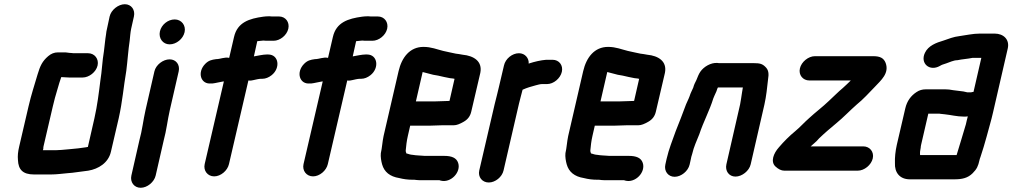

<svg xmlns="http://www.w3.org/2000/svg" viewBox="-20 -786 4793 909"><path d="M397 -534H334C329 -534 324 -534 319 -535C305 -535 294 -539 280 -538H254C237 -538 222 -532 208 -520C180 -496 170 -474 158 -434C143 -383 128 -338 115 -282L71 -93C65 -68 63 -48 65 -28C67 16 87 40 141 40H221C248 40 276 36 299 34L322 32C350 28 372 25 398 22C446 14 493 -15 505 -67L542 -226C560 -306 565 -376 578 -451C584 -498 587 -548 594 -594C596 -612 597 -631 601 -650L614 -708C621 -739 602 -766 571 -766C540 -766 506 -739 499 -708L487 -652C484 -641 483 -632 482 -623L479 -603C476 -582 475 -564 472 -543C464 -497 463 -452 455 -403C448 -347 441 -288 427 -226L396 -90C393 -90 391 -90 389 -89C365 -85 337 -82 313 -80L291 -78C280 -77 260 -75 247 -75H183L185 -81C185 -85 185 -89 186 -93L230 -282C237 -311 243 -335 251 -360L261 -394L270 -421C281 -421 296 -419 308 -419H371C402 -419 435 -445 442 -476C449 -507 428 -534 397 -534Z M711 -448 669 -265C658 -217 653 -168 640 -122L602 45C595 76 615 103 646 103C677 103 710 76 717 45L755 -121C768 -168 773 -217 784 -265L826 -448C833 -479 814 -505 783 -505C752 -505 718 -479 711 -448ZM737 -637C730 -605 751 -576 783 -576C815 -576 847 -602 854 -634C861 -666 839 -694 807 -694C775 -694 744 -669 737 -637Z M980 -391H987C999 -392 1021 -398 1035 -400C1036 -400 1039 -400 1040 -401L949 -9C942 22 963 49 994 49C1025 49 1057 22 1064 -9L1156 -405C1161 -404 1166 -404 1171 -405L1181 -407C1189 -409 1207 -413 1215 -413H1222C1237 -413 1252 -419 1266 -430C1309 -464 1300 -528 1250 -528H1242C1226 -528 1199 -522 1182 -519L1198 -591C1205 -592 1212 -592 1217 -593L1227 -594C1235 -593 1242 -593 1249 -593H1275C1306 -593 1338 -619 1345 -650C1352 -681 1332 -708 1301 -708H1275C1269 -708 1263 -708 1255 -709C1244 -709 1233 -708 1226 -707C1161 -698 1104 -681 1088 -611L1065 -512C1043 -517 1024 -506 1003 -506C982 -503 968 -500 952 -484C912 -444 930 -385 980 -391Z M1448 -391H1455C1467 -392 1489 -398 1503 -400C1504 -400 1507 -400 1508 -401L1417 -9C1410 22 1431 49 1462 49C1493 49 1525 22 1532 -9L1624 -405C1629 -404 1634 -404 1639 -405L1649 -407C1657 -409 1675 -413 1683 -413H1690C1705 -413 1720 -419 1734 -430C1777 -464 1768 -528 1718 -528H1710C1694 -528 1667 -522 1650 -519L1666 -591C1673 -592 1680 -592 1685 -593L1695 -594C1703 -593 1710 -593 1717 -593H1743C1774 -593 1806 -619 1813 -650C1820 -681 1800 -708 1769 -708H1743C1737 -708 1731 -708 1723 -709C1712 -709 1701 -708 1694 -707C1629 -698 1572 -681 1556 -611L1533 -512C1511 -517 1492 -506 1471 -506C1450 -503 1436 -500 1420 -484C1380 -444 1398 -385 1448 -391Z M2040 -306H1949L1981 -445C1997 -441 2015 -436 2031 -432L2054 -428C2073 -424 2091 -419 2110 -416L2127 -414C2129 -413 2130 -413 2132 -413L2108 -308H2102C2089 -308 2055 -306 2040 -306ZM2076 -193H2129C2142 -193 2157 -199 2176 -210C2195 -221 2206 -236 2211 -257L2254 -441C2265 -496 2223 -522 2170 -527L2153 -530L2138 -532C2120 -535 2099 -541 2078 -545C2049 -552 2022 -564 1985 -564C1920 -564 1882 -514 1867 -449L1796 -142C1790 -114 1789 -86 1783 -61C1781 -44 1785 -22 1789 -8C1799 28 1826 50 1870 57C1890 62 1910 65 1935 65H1942C1950 66 1958 67 1965 67H2060L2066 69C2114 82 2164 29 2149 -15C2141 -39 2118 -48 2083 -48H1991C1982 -48 1972 -50 1961 -50C1955 -50 1938 -52 1933 -53C1926 -53 1912 -57 1907 -59H1904V-60C1903 -62 1900 -70 1901 -75C1903 -96 1905 -117 1911 -143L1922 -191H2013C2028 -191 2062 -193 2076 -193Z M2640 -446C2647 -477 2627 -503 2596 -503H2566C2540 -501 2511 -494 2486 -486C2485 -485 2484 -485 2483 -485C2485 -510 2466 -534 2437 -534C2405 -534 2373 -508 2366 -476L2342 -374C2337 -351 2328 -318 2322 -293L2249 21C2242 52 2263 78 2294 78C2325 78 2357 52 2364 21L2437 -295C2442 -317 2449 -340 2454 -361L2456 -362C2473 -370 2497 -377 2516 -382C2525 -384 2536 -388 2546 -388H2570C2601 -388 2633 -415 2640 -446Z M2914 -306H2823L2855 -445C2871 -441 2889 -436 2905 -432L2928 -428C2947 -424 2965 -419 2984 -416L3001 -414C3003 -413 3004 -413 3006 -413L2982 -308H2976C2963 -308 2929 -306 2914 -306ZM2950 -193H3003C3016 -193 3031 -199 3050 -210C3069 -221 3080 -236 3085 -257L3128 -441C3139 -496 3097 -522 3044 -527L3027 -530L3012 -532C2994 -535 2973 -541 2952 -545C2923 -552 2896 -564 2859 -564C2794 -564 2756 -514 2741 -449L2670 -142C2664 -114 2663 -86 2657 -61C2655 -44 2659 -22 2663 -8C2673 28 2700 50 2744 57C2764 62 2784 65 2809 65H2816C2824 66 2832 67 2839 67H2934L2940 69C2988 82 3038 29 3023 -15C3015 -39 2992 -48 2957 -48H2865C2856 -48 2846 -50 2835 -50C2829 -50 2812 -52 2807 -53C2800 -53 2786 -57 2781 -59H2778V-60C2777 -62 2774 -70 2775 -75C2777 -96 2779 -117 2785 -143L2796 -191H2887C2902 -191 2936 -193 2950 -193Z M3245 -7 3251 -34C3252 -39 3253 -46 3257 -57C3265 -92 3278 -118 3291 -151C3310 -209 3340 -264 3357 -320L3362 -332C3366 -340 3369 -347 3372 -354L3376 -366C3376 -367 3377 -369 3379 -372H3497L3493 -348C3490 -331 3488 -311 3484 -292L3419 -8C3412 23 3431 50 3462 50C3493 50 3527 23 3534 -8L3599 -291C3608 -331 3612 -372 3616 -408C3621 -438 3619 -455 3603 -470C3589 -484 3576 -487 3550 -487H3393C3386 -487 3381 -487 3376 -488C3345 -490 3312 -470 3296 -447C3287 -434 3283 -421 3277 -407C3270 -393 3266 -386 3262 -371C3257 -359 3249 -345 3245 -331L3241 -321C3237 -313 3233 -303 3228 -292C3212 -248 3196 -208 3179 -165C3164 -122 3147 -82 3136 -34L3130 -7C3123 24 3143 51 3174 51C3205 51 3238 24 3245 -7Z M3812 -405H4008C3996 -394 3983 -380 3971 -370C3947 -350 3928 -330 3904 -308C3875 -280 3840 -254 3811 -227C3788 -207 3768 -184 3745 -165C3718 -143 3691 -116 3668 -89C3642 -60 3627 -21 3651 2C3665 15 3679 22 3693 22H4041C4072 22 4105 -5 4112 -36C4119 -67 4098 -93 4067 -93H3818L3834 -107C3843 -114 3850 -122 3858 -131C3884 -156 3911 -179 3940 -203C3972 -229 4005 -264 4036 -291C4066 -315 4096 -348 4122 -375C4151 -406 4191 -439 4173 -488C4164 -511 4147 -520 4114 -520H3838C3807 -520 3774 -493 3767 -462C3760 -431 3781 -405 3812 -405Z M4339 -87C4339 -92 4340 -96 4341 -101L4375 -248H4421C4425 -248 4429 -248 4433 -247L4452 -245C4482 -242 4510 -234 4543 -234C4550 -234 4556 -234 4562 -235C4558 -222 4556 -210 4553 -198C4537 -146 4524 -99 4509 -52H4336C4335 -64 4336 -74 4339 -87ZM4578 -349H4559C4554 -350 4548 -351 4541 -353C4524 -355 4510 -357 4493 -359L4474 -362C4465 -363 4456 -363 4447 -363H4362C4347 -363 4332 -359 4319 -350C4293 -333 4274 -308 4266 -273L4226 -101C4219 -70 4216 -40 4217 -14C4215 29 4238 63 4288 63H4498C4535 63 4562 57 4585 34C4605 14 4611 0 4617 -27C4618 -31 4619 -36 4622 -43C4633 -77 4641 -102 4651 -139C4660 -174 4673 -216 4681 -252L4751 -556C4761 -599 4731 -627 4689 -627H4619C4585 -627 4553 -619 4522 -615C4495 -612 4470 -602 4447 -594C4413 -584 4375 -570 4359 -536C4335 -486 4381 -446 4430 -474C4432 -475 4440 -480 4442 -480C4447 -482 4454 -484 4460 -486C4476 -491 4494 -501 4513 -501C4536 -506 4560 -507 4584 -512H4626L4589 -351C4586 -351 4582 -350 4578 -349Z"/></svg>

Font: Electronic
Style: UltHvIt
Weight: 900
Version: Version 1.011